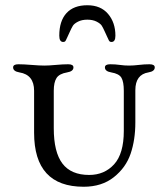

<svg xmlns="http://www.w3.org/2000/svg" viewBox="-20 -698 640 732"><path d="M238 -559Q237 -558 234 -550.5Q231 -543 228.5 -540.5Q226 -538 221 -538Q206 -538 206 -562Q206 -618 233.5 -648Q261 -678 313 -678Q364 -678 392 -645Q420 -612 420 -562Q420 -538 405 -538Q400 -538 397.5 -540.5Q395 -543 392 -550.5Q389 -558 388 -559Q386 -563 379.5 -577.5Q373 -592 368 -600Q363 -608 348.5 -615.5Q334 -623 313 -623Q292 -623 277.5 -615.5Q263 -608 258 -600Q253 -592 246.5 -577.5Q240 -563 238 -559ZM496 -354V-231Q496 -165 478 -112Q460 -59 414 -22.5Q368 14 299 14Q110 14 110 -192V-352Q110 -413 54 -422Q30 -426 30 -441Q30 -453 50 -453Q70 -453 100.5 -450.5Q131 -448 149 -448Q166 -448 193 -450.5Q220 -453 240 -453Q260 -453 260 -441Q260 -426 236 -422Q206 -417 195.5 -400.5Q185 -384 185 -352V-209Q185 -118 218 -74.5Q251 -31 320 -31Q378 -31 415 -71.5Q452 -112 452 -199V-352Q452 -386 443 -401.5Q434 -417 404 -422Q380 -426 380 -441Q380 -453 400 -453Q420 -453 437 -450.5Q454 -448 472 -448Q489 -448 509.5 -450.5Q530 -453 550 -453Q570 -453 570 -441Q570 -426 546 -422Q496 -414 496 -354Z"/></svg>

Font: EB Garamond SC 12
Style: Regular
Weight: 400
Version: Version 0.016 ; ttfautohint (v0.97) -l 8 -r 50 -G 200 -x 0 -